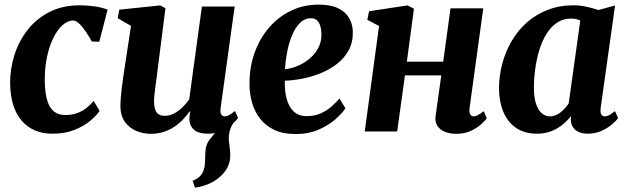

<svg xmlns="http://www.w3.org/2000/svg" viewBox="-20 -584 2786 853"><path d="M213 10Q127 10 76.8 -47.2Q26.5 -104.5 25 -214.5Q24.5 -275.5 43.2 -336.8Q62 -398 100.5 -448.5Q139 -499 197.8 -529.8Q256.5 -560.5 335 -560.5Q364.5 -560.5 399.2 -555.8Q434 -551 458 -541L421 -398.5L388 -399.5Q376.5 -420.5 362 -442.2Q347.5 -464 332.5 -478.5Q317.5 -493 305 -493Q281.5 -493 258.8 -473.2Q236 -453.5 217.8 -417.2Q199.5 -381 188.8 -331Q178 -281 179 -221Q180 -168 190.5 -135.5Q201 -103 220.8 -88Q240.5 -73 269.5 -73Q300 -73 323 -81.5Q346 -90 364 -104.2Q382 -118.5 396 -135.5L422.5 -91.5Q409 -71 380.8 -47.2Q352.5 -23.5 310.5 -6.8Q268.5 10 213 10Z M846 249.5 836 219Q858 210 869.2 198Q880.5 186 885.5 169Q890.5 154.5 890.8 136.5Q891 118.5 892 98.5Q892.5 60 910.8 37.2Q929 14.5 944 -5L1025 -49Q1010.5 -31 1003.5 -11.2Q996.5 8.5 996.5 30.5Q996.5 45 999.8 66.2Q1003 87.5 1003 107Q1003 137 989 162.5Q975 188 950 207.5Q928.5 224.5 902 235.2Q875.5 246 846 249.5ZM648.5 10.5Q617 10.5 586.8 -1.8Q556.5 -14 536 -41Q515.5 -68 515 -113Q515 -130 516.8 -151Q518.5 -172 521.2 -195.2Q524 -218.5 527.5 -242Q531 -265.5 534.5 -288L562 -469L503 -503L510 -541L691.5 -560L715 -547.5L682 -288Q679.5 -266.5 676.5 -244.5Q673.5 -222.5 670.8 -202Q668 -181.5 666.2 -164.5Q664.5 -147.5 664.5 -136Q664.5 -112 669.5 -97.2Q674.5 -82.5 685 -76Q695.5 -69.5 712.5 -69.5Q733.5 -69.5 753.5 -80Q773.5 -90.5 790.5 -107.2Q807.5 -124 820.5 -142L877 -555H1022.5L960 -103Q957.5 -84 963 -75.5Q968.5 -67 978.5 -67Q987.5 -67 997 -72Q1006.5 -77 1024 -91L1037.5 -60Q1031 -50 1013 -33.5Q995 -17 967 -3.5Q939 10 903 10Q864.5 10 845 -5Q825.5 -20 822 -45.5Q821.5 -48.5 821.5 -53.5Q821.5 -58.5 822 -64.5Q822.5 -70.5 823.2 -76.8Q824 -83 825 -88.5L823 -89.5Q810 -71.5 793.5 -53.8Q777 -36 755.5 -21.5Q734 -7 707.8 1.8Q681.5 10.5 648.5 10.5Z M1514.5 -103Q1501.5 -82 1471.5 -55.2Q1441.5 -28.5 1396.8 -8.5Q1352 11.5 1293 11.5Q1237 11.5 1198 -7.2Q1159 -26 1134.8 -57.8Q1110.5 -89.5 1099.5 -129Q1088.5 -168.5 1088.5 -209.5Q1088 -285.5 1111.2 -350Q1134.5 -414.5 1176 -462.2Q1217.5 -510 1273.5 -536.8Q1329.5 -563.5 1395 -563.5Q1448 -563.5 1481.2 -547.8Q1514.5 -532 1530.5 -504.5Q1546.5 -477 1547.5 -443.5Q1548.5 -396 1528.8 -360.2Q1509 -324.5 1476 -299.2Q1443 -274 1402.8 -258Q1362.5 -242 1321.2 -234.2Q1280 -226.5 1245.5 -225.5Q1244.5 -189.5 1250 -160.5Q1255.5 -131.5 1267.5 -110.8Q1279.5 -90 1298 -79Q1316.5 -68 1341.5 -68Q1377 -68 1404.2 -80Q1431.5 -92 1452.2 -110.2Q1473 -128.5 1488 -146.5ZM1362.5 -503Q1333 -503 1312 -481.5Q1291 -460 1277 -425.8Q1263 -391.5 1255.5 -352Q1248 -312.5 1246 -277Q1265 -278 1287.5 -285.5Q1310 -293 1331.5 -306.2Q1353 -319.5 1370.8 -338.2Q1388.5 -357 1398.8 -381.5Q1409 -406 1408 -435Q1406.5 -469.5 1395 -486.2Q1383.5 -503 1362.5 -503Z M2066 -103Q2064 -84 2069.2 -75.5Q2074.5 -67 2084 -67Q2092.5 -67 2101.8 -71.8Q2111 -76.5 2129 -90L2142.5 -58.5Q2136.5 -49.5 2118.8 -33Q2101 -16.5 2072.8 -3Q2044.5 10.5 2007 10.5Q1977.5 10.5 1955.8 1.2Q1934 -8 1923 -25.2Q1912 -42.5 1915 -67L1940.5 -249H1779L1744.5 0H1600.5L1664 -468.5L1612 -496L1619.5 -534L1790.5 -560L1819 -545L1787.5 -310H1949L1981.5 -547H2127Z M2648.5 -104Q2646 -83.5 2651.5 -75.2Q2657 -67 2667.5 -67Q2675.5 -67 2685.8 -72Q2696 -77 2712 -90.5L2726 -59Q2719.5 -49.5 2700.8 -33Q2682 -16.5 2653.8 -3.2Q2625.5 10 2589.5 10Q2557 10 2537 -6.2Q2517 -22.5 2515.5 -52.5L2517.5 -69Q2502.5 -49.5 2480.5 -31.2Q2458.5 -13 2430 -1.5Q2401.5 10 2366 10Q2309.5 10 2271.8 -16.5Q2234 -43 2215.5 -88.8Q2197 -134.5 2197 -191Q2197 -246.5 2211.2 -300.2Q2225.5 -354 2252.8 -401Q2280 -448 2320.2 -483.8Q2360.5 -519.5 2412.8 -540Q2465 -560.5 2528 -560.5Q2556 -560.5 2586.5 -553.8Q2617 -547 2638.5 -539.5L2712.5 -559.5ZM2558 -492.5Q2549.5 -497 2539.2 -499.2Q2529 -501.5 2517.5 -501.5Q2481 -501.5 2453.8 -482.8Q2426.5 -464 2407 -432Q2387.5 -400 2375.5 -360Q2363.5 -320 2357.8 -277Q2352 -234 2352 -193.5Q2352 -152 2361 -124Q2370 -96 2386.2 -81.5Q2402.5 -67 2424 -67Q2436.5 -67 2448 -71.8Q2459.5 -76.5 2470 -84.5Q2480.5 -92.5 2489.8 -103Q2499 -113.5 2506.5 -124.5Z"/></svg>

Font: Merriweather 36pt ExtraBold
Style: Italic
Weight: 800
Italic angle: -7.8°
Version: Version 2.101